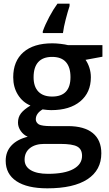

<svg xmlns="http://www.w3.org/2000/svg" viewBox="-20 -786 596 1046"><path d="M293 -766Q271 -736 248.5 -694Q226 -652 213 -615V-606H323Q327 -638 338 -680.5Q349 -723 359 -753V-766ZM265 -550Q163 -550 107.5 -501.5Q52 -453 52 -365Q52 -311 77.5 -270Q103 -229 146 -211Q111 -190 94.5 -169Q78 -148 78 -118Q78 -94 93 -72.5Q108 -51 131 -41Q74 -27 42.5 6.5Q11 40 11 90Q11 162 69.5 201Q128 240 238 240Q381 240 456.5 190.5Q532 141 532 49Q532 -23 485.5 -61Q439 -99 350 -99H256Q210 -99 192 -108Q175 -119 175 -136Q175 -168 212 -190Q240 -186 259 -186Q360 -186 417.5 -234Q475 -282 475 -365Q475 -392 467 -417Q459 -442 446 -460L538 -477V-540H351Q336 -544 311 -547Q286 -550 265 -550ZM264 -476Q314 -476 339 -448Q364 -420 364 -366Q364 -260 264 -260Q215 -260 189 -287Q163 -314 163 -365Q163 -420 188.5 -448Q214 -476 264 -476ZM221 -2H308Q375 -2 401 12.5Q427 27 427 63Q427 109 379.5 135Q332 161 241 161Q181 161 147.5 141Q114 121 114 84Q114 44 143 21Q172 -2 221 -2Z"/></svg>

Font: OpenSansMMV
Style: Semibold
Weight: 600
Designer: Steve Matteson
Foundry: Ascender Corporation
Version: Version 6.000